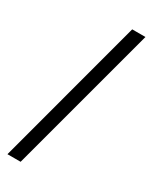

<svg xmlns="http://www.w3.org/2000/svg" viewBox="-222 -765 788 980"><g transform="rotate(30 172.0 -275.0)"><path d="M12.2 160.2 245.1 -710H323.2L89.8 160.2Z"/></g></svg>

Font: Source Sans Pro Semibold
Style: Regular
Weight: 600
Designer: Paul D. Hunt
Foundry: Adobe Systems Incorporated
Version: Version 2.020;PS 2.0;hotconv 1.0.86;makeotf.lib2.5.63406